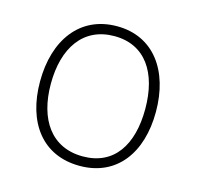

<svg xmlns="http://www.w3.org/2000/svg" viewBox="-84 -615 730 713"><g transform="rotate(15 280.5 -258.5)"><path d="M281 10C423 10 503 -99 503 -257C503 -415 423 -527 282 -527C139 -527 58 -414 58 -255C58 -98 137 10 281 10ZM283 -27C162 -27 99 -120 99 -257C99 -395 162 -489 282 -489C401 -489 462 -396 462 -257C462 -119 403 -27 283 -27Z"/></g></svg>

Font: United Sans Thin
Style: Regular
Weight: 100
Designer: Pablo Impallari, Rodrigo Fuenzalida (Modified by Dan O. Williams)
Version: Version 1.000;PS 001.000;hotconv 1.0.88;makeotf.lib2.5.64775